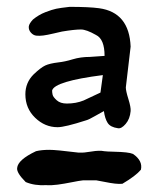

<svg xmlns="http://www.w3.org/2000/svg" viewBox="-20 -812 462 560"><path d="M324 -438Q302 -441 294 -453.5Q286 -466 283 -488Q275 -484 257 -473.5Q239 -463 231 -461Q169 -441 148 -441Q111 -441 82.5 -468.5Q54 -496 54 -537Q54 -571 78 -595Q99 -615 112 -621Q125 -627 150 -630Q169 -632 192 -639Q215 -646 242 -646Q283 -649 285 -649Q285 -698 260 -710Q232 -726 216 -726Q197 -726 161 -720Q156 -719 137 -714.5Q118 -710 106.5 -708.5Q95 -707 86 -708Q77 -709 70 -717Q63 -725 64 -735Q65 -743 76 -755Q93 -769 112.5 -776.5Q132 -784 144 -786.5Q156 -789 183 -792Q240 -792 269 -788Q357 -776 361 -676L347 -557Q347 -547 354.5 -523Q362 -499 361 -488Q359 -465 346.5 -450.5Q334 -436 324 -438ZM115 -272Q81 -270 55 -281Q28 -308 30 -322Q32 -346 85 -371Q101 -375 124 -375Q144 -375 208 -367H213Q223 -366 246.5 -370Q270 -374 284 -371Q291 -370 312.5 -369.5Q334 -369 347.5 -367.5Q361 -366 368 -363Q397 -343 391 -317Q376 -299 337 -276Q328 -275 315 -276.5Q302 -278 285 -281.5Q268 -285 261 -286H222Q212 -285 189.5 -280.5Q167 -276 148.5 -273.5Q130 -271 115 -272ZM132 -548Q132 -542 133.5 -535.5Q135 -529 145.5 -519.5Q156 -510 175 -510Q202 -510 224 -519L273 -542L280 -593Q139 -575 132 -548Z"/></svg>

Font: Excalifont
Style: Regular
Weight: 400
Designer: Your Own Font Foundry (Virgil); Ján Filípek / DizajnDesign (Excalifont, modifications)
Foundry: Your Own Font Foundry (Virgil); Ján Filípek / DizajnDesign (Excalifont, modifications)
Version: Version 1.000;Glyphs 3.2 (3227)